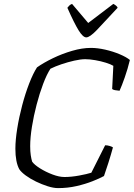

<svg xmlns="http://www.w3.org/2000/svg" viewBox="-20 -966 687 986"><path d="M278 0Q255 0 225 -9.5Q195 -19 165 -33.5Q135 -48 112 -65Q89 -82 79 -97Q59 -134 59 -202Q59 -247 68.5 -306Q78 -365 94 -425.5Q110 -486 130 -537.5Q150 -589 170 -620Q204 -644 251.5 -667Q299 -690 350.5 -705Q402 -720 447 -720Q481 -720 520.5 -711Q560 -702 594.5 -687.5Q629 -673 647 -658Q636 -612 620.5 -568Q605 -524 594 -500Q581 -501 570.5 -503Q560 -505 556 -509L562 -628Q549 -636 523.5 -644Q498 -652 469 -657Q440 -662 418 -662Q394 -662 361 -654.5Q328 -647 295.5 -636Q263 -625 239 -613Q220 -584 201.5 -535Q183 -486 168 -428.5Q153 -371 144 -315Q135 -259 135 -215Q135 -188 138 -168.5Q141 -149 145 -136Q156 -120 185.5 -101.5Q215 -83 249.5 -70Q284 -57 311 -57Q346 -57 386.5 -64.5Q427 -72 449 -79L520 -220Q531 -220 543 -216.5Q555 -213 560 -209Q550 -172 536.5 -129.5Q523 -87 514 -62Q492 -50 455.5 -35.5Q419 -21 373.5 -10.5Q328 0 278 0ZM423 -774Q406 -774 383.5 -810.5Q361 -847 326 -926Q331 -932 335.5 -937Q340 -942 350 -946L433 -848L562 -946Q570 -942 576.5 -936.5Q583 -931 584 -926Q514 -850 477.5 -812Q441 -774 423 -774Z"/></svg>

Font: Texturina Thin
Style: Italic
Weight: 100
Italic angle: -11°
Designer: Guillermo Torres Carreño
Foundry: Omnibus-Type
Version: Version 1.002; ttfautohint (v1.8.3)